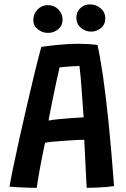

<svg xmlns="http://www.w3.org/2000/svg" viewBox="-20 -872 592 899"><path d="M152 7.5Q138 7.5 113.5 6.8Q89 6 64.2 4.8Q39.5 3.5 24.5 2Q30 -31 42.5 -91.5Q55 -152 71.8 -227.5Q88.5 -303 106.8 -381.5Q125 -460 142.2 -531Q159.5 -602 173.5 -652.5Q211 -658 256.5 -662.5Q302 -667 348 -667Q394 -667 436.5 -661.5Q449.5 -603 462.2 -515.8Q475 -428.5 488 -302.2Q501 -176 514 -0.5Q500.5 1.5 477.8 3.5Q455 5.5 430.2 6.5Q405.5 7.5 386 7.5Q384.5 -10.5 383.2 -40Q382 -69.5 380.2 -103Q378.5 -136.5 377 -167Q375.5 -197.5 374.5 -217.5Q354.5 -217.5 326.5 -215.8Q298.5 -214 270 -212Q241.5 -210 219.8 -207.8Q198 -205.5 191 -204Q178 -144 167.2 -85Q156.5 -26 152 7.5ZM207 -307.5Q222.5 -310.5 252.5 -313.8Q282.5 -317 315.2 -319.2Q348 -321.5 371.5 -322.5Q370.5 -336 368.2 -368.5Q366 -401 363.2 -439.8Q360.5 -478.5 357.5 -512.2Q354.5 -546 352 -563Q341.5 -563 322 -561.8Q302.5 -560.5 284.2 -559Q266 -557.5 259 -556.5Q254.5 -539 246 -499Q237.5 -459 227 -408.5Q216.5 -358 207 -307.5ZM407 -724Q378.5 -724 358 -742.5Q337.5 -761 337.5 -789Q337.5 -816 356 -833.8Q374.5 -851.5 400.5 -851.5Q430 -851.5 451.5 -833Q473 -814.5 473 -786Q473 -757.5 452.8 -740.8Q432.5 -724 407 -724ZM205 -718Q178 -718 157 -734.8Q136 -751.5 136 -778.5Q136 -808 156.2 -828Q176.5 -848 204 -848Q233.5 -848 253.2 -828Q273 -808 273 -779.5Q273 -752.5 252.5 -735.2Q232 -718 205 -718Z"/></svg>

Font: Grandstander Medium
Style: Regular
Weight: 500
Designer: Tyler Finck
Foundry: Etcetera Type Co
Version: Version 1.200; ttfautohint (v1.8.3)